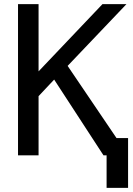

<svg xmlns="http://www.w3.org/2000/svg" viewBox="-20 -749 642 926"><path d="M494.1 0H479L241.2 -365.2L166 -285.2V0H66.9V-729H166V-404.8L474.1 -729H589.8L306.2 -431.2L542 -83H597.7V157.2H494.1Z"/></svg>

Font: Vazir Code Hack
Style: Code-Hack
Weight: 400
Foundry: DejaVu fonts team - Redesigned by Saber Rastikerdar
Version: Version 1.1.2